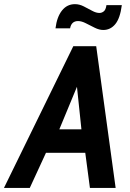

<svg xmlns="http://www.w3.org/2000/svg" viewBox="-64 -928 642 948"><path d="M-44.5 0 298 -700H411L507 0H380L357 -173.5H163L83 0ZM229 -289.5H338L316 -499.5ZM446 -780Q426 -780 403.8 -791Q381.5 -802 360.2 -813Q339 -824 321.5 -824Q288.5 -824 282 -788H210Q217 -844.5 242 -876Q267 -907.5 306 -907.5Q328 -907.5 349.5 -896.5Q371 -885.5 390.8 -874.8Q410.5 -864 427 -864Q438.5 -864 448.5 -872Q458.5 -880 461.5 -902.5H537.5Q529 -837.5 505.2 -808.8Q481.5 -780 446 -780Z"/></svg>

Font: Cabin Condensed
Style: Bold Italic
Weight: 700
Width: 3
Italic angle: -10°
Designer: Pablo Impallari
Foundry: Pablo Impallari. http://www.impallari.com Igino Marini. http://www.ikern.com
Version: Version 3.001; ttfautohint (v1.8.3)